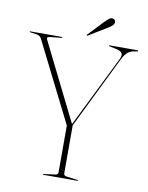

<svg xmlns="http://www.w3.org/2000/svg" viewBox="-92 -901 743 967"><g transform="rotate(10 280.0 -418.0)"><path d="M376 -2.5Q376 0 372.5 0H198Q195 0 195 -2Q195 -4 197.5 -4L258 -12Q271 -14 271 -25.5V-265L67.5 -671Q59.5 -688.5 42 -690.5L8 -695.5Q4.5 -696 4.5 -698Q4.5 -700 8.5 -700H167.5Q172 -700 172 -698.5Q172 -695.5 167 -695L113.5 -689.5Q101 -688 97.8 -685Q94.5 -682 98 -674L295.5 -276.5L474.5 -639.5Q485.5 -661.5 478.5 -672.5Q471.5 -683.5 443.5 -689L414 -695Q410.5 -695.5 410.5 -697.5Q410.5 -700 413.5 -700H556Q560 -700 560 -697.5Q560 -695 556 -694L545.5 -692.5Q518.5 -689 504.5 -674.8Q490.5 -660.5 480.5 -639.5L300 -271V-26Q300 -14 313 -12L371.5 -4Q376 -3 376 -2.5ZM363.5 -809Q376.5 -822.5 386.2 -830.2Q396 -838 405.5 -836Q414 -834.5 417.2 -828.8Q420.5 -823 419.5 -816.5Q417.5 -807 409 -800Q400.5 -793 387.5 -785L296 -729.5Q292.5 -727 291 -729Q289.5 -731 292.5 -734Z"/></g></svg>

Font: Fraunces 144pt S000 Thin
Style: Regular
Weight: 100
Version: Version 1.000; ttfautohint (v1.8.3)